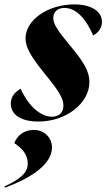

<svg xmlns="http://www.w3.org/2000/svg" viewBox="-64 -540 483 872"><path d="M52 -366C52 -325 75 -284 145 -198C204 -126 224 -92 224 -60C224 -29 204 -10 172 -10C123 -10 67 -54 30 -137C5 -123 -15 -102 -15 -69C-15 -21 29 12 110 12C238 12 342 -72 342 -167C342 -215 319 -256 251 -337C197 -402 178 -431 178 -458C178 -486 197 -504 229 -504C287 -504 331 -445 359 -379C382 -391 399 -412 399 -441C399 -489 350 -520 273 -520C155 -520 52 -450 52 -366ZM-44 307 -41 312C93 263 172 199 172 130C172 85 137 50 90 50C45 50 14 75 1 110C39 135 62 164 62 203C62 245 27 274 -44 307Z"/></svg>

Font: Nyght Serif Bold Italic
Style: Regular
Weight: 700
Italic angle: -16°
Designer: Maksym Kobuzan
Version: Version 0.410;Glyphs 3.1.2 (3151)